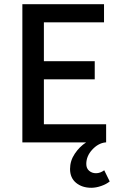

<svg xmlns="http://www.w3.org/2000/svg" viewBox="-20 -675 573 910"><path d="M312 126Q312 87 334.5 53.5Q357 20 388 0H86V-655H473V-569H188V-385H429V-299H188V-86H483V0H479Q445 4 417 34.5Q389 65 389 102Q389 123 402.5 134.5Q416 146 435 146Q455 146 474 132L500 185Q484 198 459.5 206.5Q435 215 413 215Q369 215 340.5 191.5Q312 168 312 126Z"/></svg>

Font: Assistant SemiBold
Style: Regular
Weight: 600
Designer: Hebrew By Ben Nathan, Latin by Paul Hunt
Version: Version 2.001; ttfautohint (v1.6)